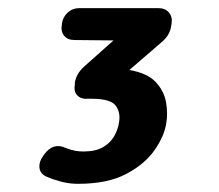

<svg xmlns="http://www.w3.org/2000/svg" viewBox="-20 -687 540 474"><path d="M402.6 -622.6Q401 -611.8 395.6 -602.1Q390.2 -592.4 379.6 -583.4L299.4 -514.2Q344.2 -506.4 364.6 -484.3Q385 -462.2 389.8 -435.1Q394.6 -408 390.6 -383.6Q386 -351.6 361.9 -316.8Q337.8 -282 291.7 -257.6Q245.6 -233.2 172.8 -233.2Q151 -233.2 131 -238.5Q111 -243.8 96 -250.4Q79.4 -257.2 77.5 -272.3Q75.6 -287.4 87.4 -303.4L89.2 -305.8Q111.2 -336.2 142 -321.8Q155.8 -316.4 166 -314.7Q176.2 -313 185.6 -313Q216.2 -313 234.6 -323.8Q253 -334.6 262.2 -351.3Q271.4 -368 273.8 -384.6Q278.2 -409.4 265.5 -426.3Q252.8 -443.2 206.2 -443.2Q205.2 -443.2 203 -443.2Q200.8 -443.2 198.8 -443.2Q180.4 -441.6 171 -451.3Q161.6 -461 164.8 -477.6V-483.6Q166.8 -494.4 172 -503.6Q177.2 -512.8 187.2 -522.2L260.2 -587.2L163.8 -588.2Q146.8 -588.2 138.2 -598.9Q129.6 -609.6 132.8 -626.6V-628.6Q135.4 -645.6 147.5 -656.3Q159.6 -667 176.6 -667H370.6Q387.6 -667 396.9 -656.3Q406.2 -645.6 403.6 -628.6Z"/></svg>

Font: Winky Sans
Style: Italic
Weight: 400
Italic angle: -8.97852°
Designer: Simon Atzbach
Foundry: typofactur
Version: Version 1.205